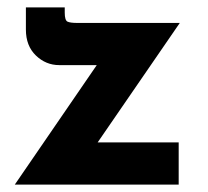

<svg xmlns="http://www.w3.org/2000/svg" viewBox="-20 -499 562 519"><path d="M140 -323Q104 -323 77 -349Q50 -375 50 -419V-479H155V-465Q155 -444 162.5 -440.5Q170 -437 189 -437H466L224 -85L198 -114H463V0H20L269 -363L290 -323Z"/></svg>

Font: Reem Kufi Fun
Style: Regular
Weight: 400
Designer: Khaled Hosny
Version: Version 1.005